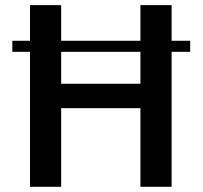

<svg xmlns="http://www.w3.org/2000/svg" viewBox="-20 -717 778 737"><path d="M27.3 -560.5V-518.1H95.2V0H214.8V-301.8H519V0H638.7V-518.1H710V-560.5H638.7V-697.3H519V-560.5H214.8V-697.3H95.2V-560.5ZM519 -395.5H214.8V-518.1H519Z"/></svg>

Font: Estedad SemiBold
Style: Regular
Weight: 600
Designer: Amin Abedi
Version: Version 7.3